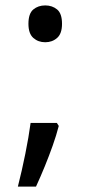

<svg xmlns="http://www.w3.org/2000/svg" viewBox="-20 -570 334 709"><path d="M190 -116 197 -105Q188 -70 174.5 -32Q161 6 145.5 44Q130 82 113 119H46Q61 60 73.5 -2Q86 -64 93 -116ZM147 -414Q121 -414 103 -430Q85 -446 85 -482Q85 -520 103 -535Q121 -550 147 -550Q173 -550 191 -535Q209 -520 209 -482Q209 -446 191 -430Q173 -414 147 -414Z"/></svg>

Font: uhindi25
Style: Book
Weight: 400
Designer: Jelle Bosma - Monotype Design Team
Foundry: Monotype Imaging Inc.
Version: Version 2.003